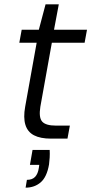

<svg xmlns="http://www.w3.org/2000/svg" viewBox="-20 -639 421 885"><path d="M215 0Q166 0 136.5 -15.5Q107 -31 97 -64Q87 -97 96 -147L149 -442H69L80 -502H159L190 -619H251L229 -502H381L370 -442H219L166 -147Q158 -97 174.5 -78.5Q191 -60 238 -60H302L291 0ZM98 226 104 190Q129 190 142 176Q155 162 159 135L161 121H118L130 52H209Q210 70 209 87.5Q208 105 206 119Q196 177 167.5 201.5Q139 226 98 226Z"/></svg>

Font: DM Sans 16pt Light
Style: Italic
Weight: 300
Italic angle: -10°
Version: Version 4.004;gftools[0.9.30]